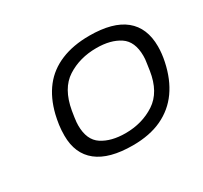

<svg xmlns="http://www.w3.org/2000/svg" viewBox="-89 -817 643 608"><g transform="rotate(-30 233.0 -513.0)"><path d="M241 -328Q155 -328 111.5 -362.5Q68 -397 68 -463Q68 -484 70.5 -501.5Q73 -519 77 -536Q90 -589 118 -625Q146 -661 190.5 -679.5Q235 -698 294 -698Q380 -698 423 -663Q466 -628 466 -560Q466 -547 464.5 -533.5Q463 -520 460 -506Q448 -449 420 -409.5Q392 -370 347.5 -349Q303 -328 241 -328ZM240 -373Q301 -373 347.5 -403.5Q394 -434 405 -506Q407 -521 408.5 -530Q410 -539 410.5 -545Q411 -551 411 -557Q411 -610 378.5 -631.5Q346 -653 294 -653Q233 -653 187 -623.5Q141 -594 128 -520Q126 -507 124.5 -497.5Q123 -488 122.5 -481Q122 -474 122 -469Q122 -416 155 -394.5Q188 -373 240 -373Z"/></g></svg>

Font: Archivo Expanded ExtraLight
Style: Italic
Weight: 250
Width: 7
Italic angle: -10°
Designer: Hector Gatti
Foundry: Omnibus-Type
Version: Version 2.001